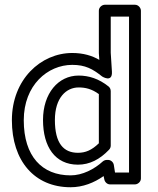

<svg xmlns="http://www.w3.org/2000/svg" viewBox="-20 -751 664 808"><path d="M80 -245C80 -393 181 -478 284 -478C339 -478 370 -461 410 -429C410 -429 454 -401 451 -450L446 -529V-681H523V-25H464L459 -57C457 -69 446 -78 435 -78H430C424 -78 418 -76 413 -72C377 -39 327 -13 277 -13C157 -13 80 -93 80 -245ZM30 -245C30 -73 126 37 277 37C329 37 376 18 416 -10L419 4C421 15 431 25 443 25H548C559 25 573 15 573 0V-706C573 -717 563 -731 548 -731H421C410 -731 396 -721 396 -706V-528V-527L398 -499C367 -517 330 -528 284 -528C152 -528 30 -417 30 -245ZM161 -246C161 -133 212 -58 308 -58C357 -58 400 -80 439 -121C444 -126 446 -133 446 -138V-367C446 -375 443 -382 437 -387C396 -420 353 -433 311 -433C225 -433 161 -358 161 -246ZM211 -246C211 -340 259 -383 311 -383C339 -383 366 -377 396 -355V-148C366 -119 340 -108 308 -108C248 -108 211 -147 211 -246Z"/></svg>

Font: Falling Sky
Style: ExtOu
Weight: 400
Designer: Paul D. Hunt
Foundry: Adobe Systems Incorporated
Version: Version 1.02